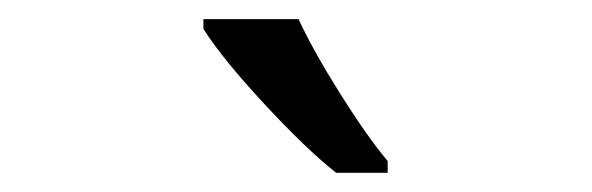

<svg xmlns="http://www.w3.org/2000/svg" viewBox="-20 -786 617 200"><path d="M383.8 -606H330.1Q298.3 -631.3 254.9 -678.2Q211.4 -725.1 191.9 -755.9V-766.1H291Q306.6 -732.4 334.5 -688.2Q362.3 -644 383.8 -618.2Z"/></svg>

Font: f06041945
Style: Regular
Weight: 400
Foundry: Ascender Corporation
Version: Version 1.10